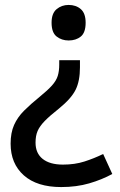

<svg xmlns="http://www.w3.org/2000/svg" viewBox="-20 -569 487 778"><path d="M304 -296Q304 -241 286.5 -205.5Q269 -170 220 -130Q182 -100 161.5 -79Q141 -58 132.5 -38.5Q124 -19 124 9Q124 52 153 75Q182 98 235 98Q283 98 322 85.5Q361 73 398 55L435 136Q393 159 341.5 174Q290 189 228 189Q130 189 76.5 141.5Q23 94 23 13Q23 -31 37 -62.5Q51 -94 77.5 -120.5Q104 -147 141 -177Q173 -203 190.5 -222.5Q208 -242 214 -261.5Q220 -281 220 -307V-325H304ZM327 -477Q327 -437 307.5 -421Q288 -405 258 -405Q230 -405 209.5 -421Q189 -437 189 -477Q189 -515 209.5 -532Q230 -549 258 -549Q288 -549 307.5 -532Q327 -515 327 -477Z"/></svg>

Font: Noto Sans Lao Medium
Style: Regular
Weight: 500
Designer: Monotype Design Team
Foundry: Monotype Imaging Inc.
Version: Version 2.003; ttfautohint (v1.8.4.7-5d5b)